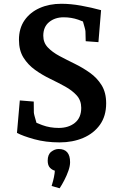

<svg xmlns="http://www.w3.org/2000/svg" viewBox="-20 -740 648 1018"><path d="M296 15Q222.4 15 161.1 -2Q99.9 -19.1 70 -35.5L85 -207.5L158.9 -201.5L159.5 -144Q159.5 -139 163 -125.6Q166.4 -112.2 171.2 -96.5Q176.1 -80.7 180.2 -68Q184.3 -55.2 185.6 -51.1L135.2 -105.3Q165 -91 204.8 -76.4Q244.5 -61.7 291.4 -61.7Q343.8 -61.7 377.3 -88.9Q410.7 -116 410.7 -168.1Q410.7 -207.5 386.7 -234.1Q362.6 -260.7 325.2 -281.3Q287.8 -301.9 245.6 -322.3Q203.4 -342.6 166 -369.5Q128.5 -396.3 104.5 -434.5Q80.5 -472.8 80.5 -529Q80.5 -589.6 109.9 -632.2Q139.4 -674.8 190.3 -697.4Q241.2 -720 305.4 -720Q355 -720 410.2 -710Q465.4 -700 515.9 -686.1L501.9 -516.5L434.4 -521.5L433.1 -573.1Q433.1 -578.8 428.8 -594.3Q424.5 -609.7 419 -628.8Q413.4 -647.8 407.5 -663.4L465.4 -605.4Q430.6 -623.3 394.3 -635.8Q357.9 -648.3 317.5 -648.3Q271.5 -648.3 240.5 -623Q209.5 -597.6 209.5 -550.5Q209.5 -513.7 233.6 -488.5Q257.6 -463.2 295.7 -442.9Q333.8 -422.6 376.2 -401.9Q418.6 -381.2 456.7 -354.1Q494.8 -327.1 518.9 -288.1Q542.9 -249.1 542.9 -192.1Q542.9 -124.8 510 -78.6Q477 -32.5 421.1 -8.7Q365.2 15 296 15ZM296.2 258.2 253.7 246.2Q256.9 236.3 261.6 218.3Q266.4 200.3 269.3 180.1Q272.3 160 268.5 144.4L297.4 167.4Q289.4 168.6 273.7 165.6Q258 162.5 245.5 150Q232.9 137.5 232.9 111.7Q232.9 79.2 251.7 64.6Q270.5 50 291.1 50Q351.6 50 351.6 120Q351.6 140.4 342.5 166Q333.5 191.5 320.7 216Q308 240.5 296.2 258.2Z"/></svg>

Font: Andada Pro
Style: Regular
Weight: 400
Designer: Carolina Giovagnoli
Foundry: Huerta Tipografica
Version: Version 3.003